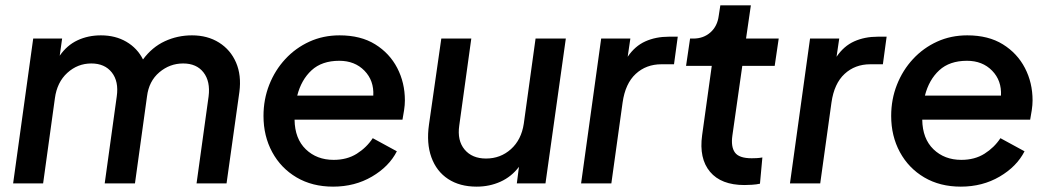

<svg xmlns="http://www.w3.org/2000/svg" viewBox="-20 -685 3918 717"><path d="M29 0 104 -541H212L203 -477Q230 -516 269.5 -534.5Q309 -553 357 -553Q411 -553 452 -529Q493 -505 514 -463Q548 -509 595.5 -531Q643 -553 697 -553Q755 -553 798 -526Q841 -499 861.5 -451.5Q882 -404 874 -342L826 0H714L759 -325Q766 -381 740 -414.5Q714 -448 664 -448Q614 -448 575 -415Q536 -382 529 -325L484 0H371L416 -325Q424 -381 397.5 -414.5Q371 -448 321 -448Q270 -448 231.5 -413Q193 -378 185 -318L141 0Z M1224 12Q1146 12 1087.5 -22.5Q1029 -57 996.5 -117Q964 -177 964 -252Q964 -314 985.5 -368.5Q1007 -423 1045.5 -464.5Q1084 -506 1135.5 -529.5Q1187 -553 1248 -553Q1327 -553 1381 -519.5Q1435 -486 1463.5 -431Q1492 -376 1492 -310Q1492 -293 1489 -273.5Q1486 -254 1483 -238H1080Q1081 -167 1122 -127.5Q1163 -88 1226 -88Q1276 -88 1312.5 -111Q1349 -134 1372 -169L1462 -120Q1433 -63 1369 -25.5Q1305 12 1224 12ZM1247 -458Q1182 -458 1143.5 -422.5Q1105 -387 1090 -328H1374Q1377 -384 1341 -421Q1305 -458 1247 -458Z M1760 12Q1697 12 1653.5 -16.5Q1610 -45 1591 -97.5Q1572 -150 1582 -220L1628 -541H1740L1695 -216Q1687 -160 1715 -126.5Q1743 -93 1795 -93Q1849 -93 1888 -128Q1927 -163 1936 -223L1980 -541H2093L2017 0H1910L1918 -62Q1890 -25 1849 -6.5Q1808 12 1760 12Z M2150 0 2225 -541H2334L2324 -473Q2351 -513 2390 -530.5Q2429 -548 2478 -548H2511L2497 -445H2450Q2393 -445 2354 -409Q2315 -373 2305 -302L2263 0Z M2760 6Q2673 6 2631.5 -43.5Q2590 -93 2602 -180L2638 -439H2542L2557 -541H2569Q2607 -541 2633 -564Q2659 -587 2664 -626L2670 -665H2784L2766 -541H2888L2873 -439H2752L2715 -179Q2709 -137 2724.5 -115.5Q2740 -94 2787 -94Q2796 -94 2806 -94.5Q2816 -95 2827 -97L2818 1Q2805 4 2788 5Q2771 6 2760 6Z M2930 0 3005 -541H3114L3104 -473Q3131 -513 3170 -530.5Q3209 -548 3258 -548H3291L3277 -445H3230Q3173 -445 3134 -409Q3095 -373 3085 -302L3043 0Z M3568 12Q3490 12 3431.5 -22.5Q3373 -57 3340.5 -117Q3308 -177 3308 -252Q3308 -314 3329.5 -368.5Q3351 -423 3389.5 -464.5Q3428 -506 3479.5 -529.5Q3531 -553 3592 -553Q3671 -553 3725 -519.5Q3779 -486 3807.5 -431Q3836 -376 3836 -310Q3836 -293 3833 -273.5Q3830 -254 3827 -238H3424Q3425 -167 3466 -127.5Q3507 -88 3570 -88Q3620 -88 3656.5 -111Q3693 -134 3716 -169L3806 -120Q3777 -63 3713 -25.5Q3649 12 3568 12ZM3591 -458Q3526 -458 3487.5 -422.5Q3449 -387 3434 -328H3718Q3721 -384 3685 -421Q3649 -458 3591 -458Z"/></svg>

Font: Plus Jakarta Sans SemiBold
Style: Italic
Weight: 600
Italic angle: -8°
Designer: Gumpita Rahayu
Foundry: Tokotype
Version: Version 2.071; ttfautohint (v1.8.4.7-5d5b);gftools[0.9.29]